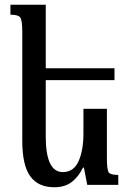

<svg xmlns="http://www.w3.org/2000/svg" viewBox="-20 -780 548 810"><path d="M330 -73H334L348 0H479V-42Q446 -42 438.5 -53Q431 -64 431 -113V-321H332V-217Q332 -146 311.5 -100Q291 -54 245 -54Q173 -54 173 -204V-442H463V-492H173V-760H24V-718Q57 -718 65.5 -706Q74 -694 74 -645V-186Q74 -83 107.5 -36.5Q141 10 209 10Q254 10 283 -12.5Q312 -35 330 -73Z"/></svg>

Font: Noto Serif Armenian ExtraCondensed Semi
Style: Regular
Weight: 600
Width: 3
Designer: Monotype Design Team
Foundry: Monotype Imaging Inc.
Version: Version 1.901